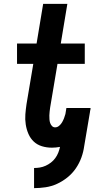

<svg xmlns="http://www.w3.org/2000/svg" viewBox="-20 -755 540 992"><path d="M156 217V113Q171 113 186 110.5Q201 108 215.5 101.5Q230 95 243 85Q256 75 265.5 62Q275 49 281 34Q287 19 290 4Q279 6 268.5 7Q258 8 248 8Q221 8 196.5 0.5Q172 -7 154.5 -23.5Q137 -40 127 -63Q117 -86 113 -112Q109 -138 111 -164Q113 -190 117 -217L152 -425H68V-530H169L203 -735H328L294 -530H418V-425H277L239 -199Q238 -189 236.5 -179Q235 -169 235 -159Q235 -149 235.5 -139Q236 -129 239 -120Q242 -111 248.5 -104Q255 -97 265 -97Q276 -97 285.5 -105Q295 -113 301 -123.5Q307 -134 311 -144.5Q315 -155 318 -166L323 -197H448Q448 -195 447.5 -192.5Q447 -190 447 -187Q446 -185 445.5 -182.5Q445 -180 445 -177L415 0Q411 30 400.5 59Q390 88 372 114.5Q354 141 328.5 161.5Q303 182 274.5 195Q246 208 215.5 212.5Q185 217 156 217Z"/></svg>

Font: Iosevka Slab Extrabold Oblique
Style: Regular
Weight: 800
Italic angle: -9°
Monospace: yes
Designer: Belleve Invis
Foundry: Belleve Invis
Version: Version 11.1.1; ttfautohint (v1.8.3)